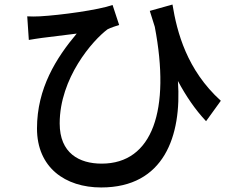

<svg xmlns="http://www.w3.org/2000/svg" viewBox="-20 -770 1040 846"><path d="M100 -698 107 -594C129 -598 145 -600 165 -603C198 -607 272 -616 318 -622C228 -515 143 -381 143 -204C143 -32 267 56 426 56C703 56 781 -171 764 -413C800 -346 840 -287 888 -236L953 -326C803 -462 760 -628 740 -750L640 -722L662 -652C732 -286 653 -49 428 -49C329 -49 243 -95 243 -226C243 -426 388 -592 454 -641C468 -648 492 -656 505 -660L476 -748C414 -726 246 -703 155 -698C136 -697 116 -697 100 -698Z"/></svg>

Font: Noto Sans CJK SC Medium
Style: Regular
Weight: 500
Designer: Ryoko NISHIZUKA 西塚涼子 (kana, bopomofo & ideographs); Paul D. Hunt (Latin, Greek & Cyrillic); Sandoll Communications 산돌커뮤니
Foundry: Adobe
Version: Version 2.004;hotconv 1.0.118;makeotfexe 2.5.65603